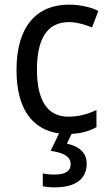

<svg xmlns="http://www.w3.org/2000/svg" viewBox="-20 -566 471 826"><path d="M353 138C353 89 318 63 268 52L288 10C330 8 365 -2 395 -19V-93C360 -76 321 -64 274 -64C184 -64 139 -134 139 -266C139 -401 184 -471 277 -471C308 -471 347 -460 376 -448L403 -519C372 -535 325 -546 276 -546C140 -546 51 -455 51 -265C51 -95 121 -8 234 8L198 83C248 90 284 105 284 140C284 171 260 185 214 185C196 185 177 183 164 180V235C176 238 195 240 216 240C306 240 353 203 353 138Z"/></svg>

Font: Noto Sans Khmer UI SemiCondensed
Style: Regular
Weight: 400
Width: 4
Designer: Danh Hong and the Monotype Design Team
Foundry: Monotype Imaging Inc.
Version: Version 2.002